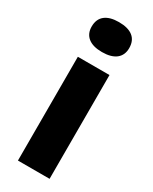

<svg xmlns="http://www.w3.org/2000/svg" viewBox="-196 -798 673 846"><g transform="rotate(30 140.5 -375.5)"><path d="M60 0V-528H221V0ZM141 -599Q95 -599 70.5 -618.5Q46 -638 46 -674Q46 -712 70.5 -731.5Q95 -751 141 -751Q188 -751 212.5 -731.5Q237 -712 237 -674Q237 -638 212.5 -618.5Q188 -599 141 -599Z"/></g></svg>

Font: Bricolage Grotesque 48pt Condensed ExtraBold ExtraBold
Style: Regular
Weight: 800
Version: Version 1.000;gftools[0.9.30]